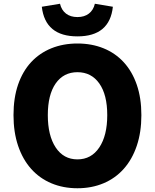

<svg xmlns="http://www.w3.org/2000/svg" viewBox="-20 -990 826 1024"><path d="M393 14Q317 14 254 -12.5Q191 -39 146 -89.5Q101 -140 76.5 -212.5Q52 -285 52 -376Q52 -468 76.5 -539Q101 -610 146 -658.5Q191 -707 254 -732.5Q317 -758 393 -758Q469 -758 532 -732.5Q595 -707 640 -658Q685 -609 709.5 -538Q734 -467 734 -376Q734 -285 709.5 -212.5Q685 -140 640 -89.5Q595 -39 532 -12.5Q469 14 393 14ZM393 -140Q467 -140 509.5 -203.5Q552 -267 552 -376Q552 -485 509.5 -545Q467 -605 393 -605Q319 -605 277 -545Q235 -485 235 -376Q235 -267 277 -203.5Q319 -140 393 -140ZM393 -796Q221 -796 203 -954L300 -970Q308 -936 332 -917.5Q356 -899 393 -899Q430 -899 454 -917.5Q478 -936 486 -970L582 -954Q565 -796 393 -796Z"/></svg>

Font: Kinto Sans Black
Style: Regular
Weight: 900
Designer: Authors: Ryoko NISHIZUKA  (kana & ideographs); Paul D. Hunt (Latin, Greek & Cyrillic); Wenlong ZHANG  (bopomofo); Sandol
Foundry: Adobe Systems Incorporated, ookami Inc.
Version: Version 0.001